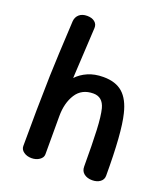

<svg xmlns="http://www.w3.org/2000/svg" viewBox="-142 -886 859 984"><g transform="rotate(20 287.5 -394.5)"><path d="M535 -49Q535 -28 518 -15.5Q501 -3 475 -3Q448 -3 430.5 -16.5Q413 -30 413 -55Q413 -178 409.5 -253Q406 -328 396 -367Q381 -423 330 -423Q267 -423 236 -374.5Q205 -326 205 -254V-46Q205 -28 187 -15.5Q169 -3 144 -3Q119 -3 101.5 -15.5Q84 -28 84 -47Q84 -244 89 -432Q93 -551 101 -696L103 -735Q105 -758 121 -772Q137 -786 164 -786Q190 -786 205.5 -773.5Q221 -761 220 -740L206 -483L205 -462Q229 -488 265.5 -504Q302 -520 350 -520Q417 -520 455.5 -486Q494 -452 511 -380Q535 -284 535 -49Z"/></g></svg>

Font: Mali SemiBold
Style: Regular
Weight: 600
Designer: Kitiyaporn Chalermlarp | Katatrad Aksorn Co.,Ltd.
Foundry: Cadson Demak Co.,Ltd.
Version: Version 1.000; ttfautohint (v1.6)